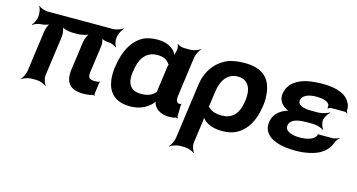

<svg xmlns="http://www.w3.org/2000/svg" viewBox="-82 -897 2730 1469"><g transform="rotate(15 1283.0 -162.5)"><path d="M571 9C600 9 624 6 646 0C651 -2 659 0 662 3L664 0C661 -3 659 -12 660 -17L672 -105C672 -108 676 -111 677 -113L674 -115C673 -114 670 -110 667 -110C657 -108 644 -107 631 -107C591 -107 579 -122 584 -162L614 -379C617 -399 612 -433 603 -444L598 -441C607 -430 641 -421 662 -421C682 -421 712 -409 721 -398L725 -401C716 -412 707 -443 710 -464L711 -478C714 -502 734 -539 748 -552L746 -554C731 -542 692 -528 668 -528H148C124 -528 89 -542 78 -554L76 -552C86 -539 94 -502 91 -478L90 -464C87 -444 71 -412 58 -401L61 -398C74 -409 107 -421 127 -421C147 -421 182 -430 195 -441L193 -444C180 -433 167 -398 164 -378L119 -50C116 -26 97 11 83 24L84 26C99 14 138 0 162 0H203C227 0 265 14 279 26L283 24C270 11 257 -26 260 -50L304 -371C307 -395 301 -435 290 -447L288 -445C298 -432 344 -421 374 -421H416C446 -421 493 -432 507 -445L505 -447C490 -435 474 -395 471 -371L440 -147C426 -44 469 9 571 9Z M1305 -107 1307 -104 1304 -106C1277 -109 1277 -140 1281 -171L1323 -478C1326 -502 1346 -539 1360 -552L1358 -554C1343 -542 1304 -528 1280 -528H1231C1213 -528 1187 -537 1179 -545L1174 -542C1182 -535 1185 -510 1181 -497C1177 -482 1170 -458 1173 -446L1177 -447C1174 -457 1164 -475 1155 -486C1127 -516 1086 -538 1020 -538C978 -538 940 -531 912 -518C826 -475 776 -382 759 -260L757 -250C752 -212 751 -177 756 -145C768 -59 820 10 944 10C1015 10 1065 -14 1102 -48C1115 -59 1129 -77 1131 -87H1126C1124 -77 1129 -58 1136 -47C1157 -11 1201 10 1254 10C1275 10 1290 8 1306 2C1310 1 1317 2 1320 4L1323 0C1320 -1 1316 -8 1317 -13L1319 -102C1318 -105 1322 -108 1323 -110L1320 -112C1319 -111 1316 -107 1314 -107ZM1144 -360 1118 -171C1117 -165 1118 -159 1117 -153C1117 -153 1117 -149 1118 -149L1119 -153C1118 -153 1115 -149 1115 -149C1090 -121 1057 -104 1003 -104C905 -104 887 -172 898 -250L900 -260C911 -341 947 -424 1048 -424C1097 -424 1124 -408 1141 -384C1142 -382 1150 -373 1151 -374L1150 -378C1149 -377 1144 -363 1144 -360Z M1672 10C1713 10 1750 4 1778 -10C1860 -49 1911 -134 1927 -250L1929 -260C1935 -301 1933 -338 1928 -372C1913 -468 1855 -538 1709 -538C1663 -538 1619 -532 1581 -519C1491 -483 1424 -401 1408 -282L1348 153C1345 177 1326 214 1312 227L1314 229C1329 217 1367 203 1391 203H1432C1456 203 1495 217 1509 229L1512 227C1499 214 1486 177 1489 153L1514 -26C1516 -39 1516 -57 1513 -66L1509 -64C1512 -55 1524 -41 1534 -32C1566 -7 1608 10 1672 10ZM1641 -104C1592 -104 1559 -116 1540 -136C1536 -139 1527 -146 1525 -145L1526 -141C1528 -143 1532 -159 1532 -162L1547 -270C1557 -344 1594 -424 1685 -424C1707 -424 1725 -420 1740 -411C1786 -384 1796 -327 1787 -260L1785 -250C1774 -172 1737 -104 1641 -104Z M2260 -96C2201 -96 2141 -114 2147 -160C2154 -210 2213 -223 2279 -223H2336C2362 -223 2403 -210 2414 -199L2419 -202C2409 -213 2396 -247 2399 -269V-272C2402 -293 2423 -327 2437 -338L2434 -341C2419 -330 2374 -317 2348 -317H2291C2232 -317 2183 -332 2189 -373C2190 -380 2193 -387 2198 -394C2216 -419 2257 -431 2306 -431C2350 -431 2397 -422 2408 -395C2411 -389 2411 -372 2409 -367L2413 -366C2416 -370 2428 -376 2437 -376H2545C2552 -376 2558 -371 2561 -368L2566 -371C2563 -375 2557 -382 2558 -388C2559 -409 2556 -427 2548 -444C2520 -503 2450 -538 2331 -538C2287 -538 2246 -535 2209 -528C2131 -511 2060 -471 2048 -384C2042 -337 2067 -304 2100 -284C2110 -277 2128 -270 2138 -269V-273C2128 -274 2110 -268 2097 -262C2050 -242 2013 -207 2005 -149C2002 -124 2004 -101 2014 -82C2046 -21 2128 10 2256 10C2332 10 2402 -6 2445 -30C2480 -50 2513 -81 2528 -126C2533 -142 2549 -162 2560 -170L2559 -173C2548 -165 2521 -156 2504 -156H2395C2393 -156 2392 -158 2391 -159L2387 -157C2388 -156 2390 -153 2390 -151C2376 -111 2319 -96 2260 -96Z"/></g></svg>

Font: Asimov
Style: EdgeWideIt
Weight: 500
Designer: Google
Version: Version 2.000980: 2014